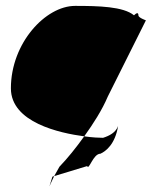

<svg xmlns="http://www.w3.org/2000/svg" viewBox="-20 -574 550 652"><path d="M17 -274C17 -158 183 -122 266 -111C297 -154 327 -201 346 -246L475 -504C482 -504 450 -512 450 -522C450 -533 443 -530 435 -522C399 -552 314 -554 235 -554C135 -554 17 -428 17 -274ZM158 26C143 76 145 62 164 24ZM164 24 276 -10C282 6 296 -52 321 -52C339 -60 371 -84 381 -146C373 -124 352 -113 330 -106C318 -106 294 -107 266 -111C238 -72 209 -36 182 -8C175 4 169 15 164 24Z"/></svg>

Font: Ampere
Style: SuCnd
Weight: 400
Version: Version 1